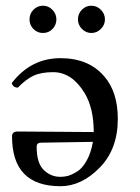

<svg xmlns="http://www.w3.org/2000/svg" viewBox="-20 -641 487 670"><path d="M83 -573.2Q83 -593.3 96.9 -607.2Q110.8 -621.1 129.9 -621.1Q148.9 -621.1 162.8 -606.9Q176.8 -592.8 176.8 -573.2Q176.8 -554.2 163.3 -540Q149.9 -525.9 129.9 -525.9Q109.9 -525.9 96.4 -540Q83 -554.2 83 -573.2ZM252 -573.2Q252 -593.3 265.9 -607.2Q279.8 -621.1 298.8 -621.1Q317.9 -621.1 332 -606.9Q346.2 -592.8 346.2 -573.2Q346.2 -554.2 332 -540Q317.9 -525.9 298.8 -525.9Q279.8 -525.9 265.9 -540Q252 -554.2 252 -573.2ZM304.2 -146 123 -143.1Q107.9 -143.1 107.9 -128.9Q107.9 -71.8 132.6 -47.9Q157.2 -23.9 190.9 -23.9Q204.1 -23.9 217 -27.3Q230 -30.8 248.5 -42Q267.1 -53.2 282.2 -80.1Q297.4 -106.9 304.2 -146ZM42 -335Q24.9 -335.9 21 -351.1Q87.9 -438 190.9 -438Q290 -438 344.2 -374Q391.1 -319.8 391.1 -226.1Q391.1 -120.1 327.6 -55.7Q264.2 8.8 190.9 8.8Q22 8.8 22 -165Q22 -182.1 41 -182.1L307.1 -180.2Q307.1 -264.2 274.9 -316.9Q231 -388.7 166 -389.2Q124 -389.2 97.4 -377Q70.8 -364.7 42 -335Z"/></svg>

Font: Linux Libertine O
Style: Regular
Weight: 400
Designer: Philipp H. Poll
Foundry: Philipp H. Poll
Version: Version 5.3.0